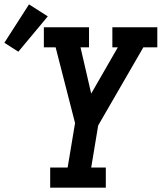

<svg xmlns="http://www.w3.org/2000/svg" viewBox="-105 -860 741 880"><path d="M125 0V-92H205L239 -296L150 -643H96V-735H303V-643H264L313 -431L435 -643H410V-735H616V-643H552L345 -285L313 -92H380V0ZM-21 -623 -85 -664 28 -840 114 -785Z"/></svg>

Font: Iosevka Etoile SmBdObl
Style: Regular
Weight: 600
Italic angle: -9°
Designer: Belleve Invis
Foundry: Belleve Invis
Version: Version 15.5.2; ttfautohint (v1.8.4)